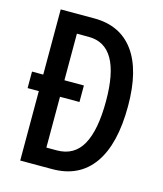

<svg xmlns="http://www.w3.org/2000/svg" viewBox="-108 -795 745 876"><g transform="rotate(15 264.5 -357.0)"><path d="M228 -714Q351 -714 416 -625.5Q481 -537 481 -367Q481 -187 414.5 -93.5Q348 0 221 0H70V-328H17V-406H70V-714ZM226 -626H170V-406H262V-328H170V-88H219Q301 -88 339.5 -157Q378 -226 378 -363Q378 -626 226 -626Z"/></g></svg>

Font: Noto Sans Lao Looped ExtraCondensed Medium
Style: Regular
Weight: 500
Width: 2
Designer: Mark Frömberg, Ben Mitchell
Foundry: The Fontpad Ltd
Version: Version 1.002; ttfautohint (v1.8.4.7-5d5b)